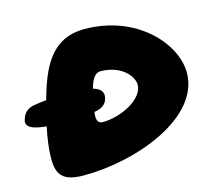

<svg xmlns="http://www.w3.org/2000/svg" viewBox="-145 -727 953 855"><g transform="rotate(-15 331.5 -299.5)"><path d="M141.5 15.5C388 15.5 702 -102 702 -308.5C702 -443 550.5 -613.5 310.5 -613.5C210 -613.5 150.5 -562 109 -476C92 -440.5 78 -398.5 65 -351.5C47.5 -350 32.5 -348 9.5 -344.5C-21.5 -340 -43 -322.5 -51 -287.5C-58.5 -254 -10.5 -242.5 37 -238.5C26 -187.5 19 -134 19 -94.5C19 -19 45 15.5 141.5 15.5ZM283.5 -192C266.5 -192 257.5 -203 257.5 -225C257.5 -231 258 -238 259 -245.5C265.5 -246.5 271 -247.5 274.5 -248.5C297 -255 315.5 -267 321 -293.5C327.5 -321.5 311.5 -336.5 285.5 -345.5C283.5 -346 281.5 -346.5 279.5 -347C283 -360.5 287 -372.5 292 -382.5C302.5 -402.5 315 -413.5 331.5 -413.5C426 -413.5 476.5 -353.5 476.5 -312.5C476.5 -247.5 369 -192 283.5 -192Z"/></g></svg>

Font: Gluten
Style: Bold Italic
Weight: 700
Italic angle: -13°
Designer: Tyler Finck
Foundry: Etcetera Type Company
Version: Version 0.920